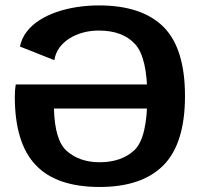

<svg xmlns="http://www.w3.org/2000/svg" viewBox="-20 -702 764 726"><path d="M357 5Q516.5 5 598 -77Q679.5 -159.5 679.5 -339Q679.5 -517.5 599.5 -599Q518 -681.5 354 -681.5L353.5 -586.5Q444 -586.5 491 -535Q537 -484 537 -337.5Q537 -181 488.5 -134.5Q439.5 -88.5 356.5 -88.5Q281 -88.5 232 -131.5Q187 -172 184 -291.5H551V-382.5H39.5Q36 -363 36 -336.5Q36 -161.5 114.5 -78.5Q192.5 5 357 5ZM185.5 -474.5Q189.5 -501 204.8 -521.8Q220 -542.5 242.8 -556.8Q265.5 -571 294 -578.8Q322.5 -586.5 353.5 -586.5L363.5 -643.5L354 -681.5Q311.5 -681.5 270.8 -675.2Q230 -669 193.8 -656.5Q157.5 -644 128.5 -625.2Q99.5 -606.5 80.5 -581.5Q61.5 -556.5 55.5 -526Z"/></svg>

Font: Anybody SemiExpanded SemiBold
Style: Regular
Weight: 600
Width: 6
Designer: Tyler Finck
Foundry: Etcetera Type Company
Version: Version 1.113;gftools[0.9.25]